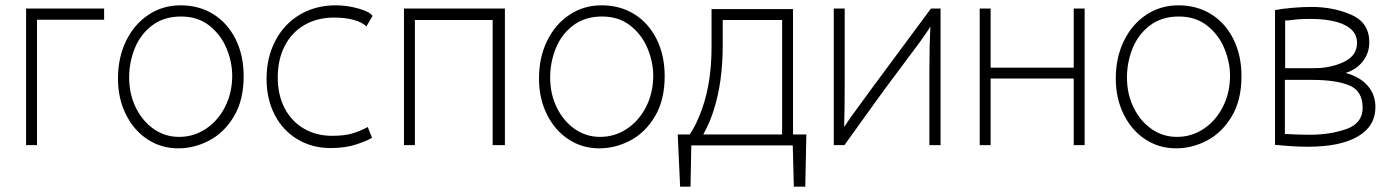

<svg xmlns="http://www.w3.org/2000/svg" viewBox="-20 -515 5208 721"><path d="M371 -483V-441H119V30H78V-483Z M658 -495Q728 -495 781.5 -461.5Q835 -428 865 -367.5Q895 -307 895 -229Q895 -139 858.5 -78Q822 -17 766 12.5Q710 42 650 42H649Q585 42 533.5 8Q482 -26 452.5 -86Q423 -146 423 -220Q423 -299 453.5 -361.5Q484 -424 537.5 -459.5Q591 -495 658 -495ZM652 -1H653Q708 -1 753.5 -31.5Q799 -62 825.5 -114.5Q852 -167 852 -231Q852 -281 831 -332.5Q810 -384 766.5 -418.5Q723 -453 660 -453Q596 -453 552 -420Q508 -387 486.5 -334.5Q465 -282 465 -224Q465 -162 490 -111Q515 -60 557.5 -30.5Q600 -1 652 -1Z M1241 -495Q1283 -495 1326 -483Q1369 -471 1379 -455L1356 -416Q1339 -432 1307.5 -440.5Q1276 -449 1235 -449Q1171 -449 1123 -421Q1075 -393 1049 -342Q1023 -291 1023 -224Q1023 -159 1048.5 -109.5Q1074 -60 1120.5 -32.5Q1167 -5 1227 -5Q1272 -5 1301.5 -13.5Q1331 -22 1361 -38L1377 2Q1361 13 1319 27Q1277 41 1222 41Q1152 41 1097 8Q1042 -25 1011.5 -84Q981 -143 981 -219Q981 -299 1014 -362Q1047 -425 1106 -460Q1165 -495 1241 -495Z M1876 -483V30H1830V-440H1538V30H1497V-483Z M2239 -495Q2309 -495 2362.5 -461.5Q2416 -428 2446 -367.5Q2476 -307 2476 -229Q2476 -139 2439.5 -78Q2403 -17 2347 12.5Q2291 42 2231 42H2230Q2166 42 2114.5 8Q2063 -26 2033.5 -86Q2004 -146 2004 -220Q2004 -299 2034.5 -361.5Q2065 -424 2118.5 -459.5Q2172 -495 2239 -495ZM2233 -1H2234Q2289 -1 2334.5 -31.5Q2380 -62 2406.5 -114.5Q2433 -167 2433 -231Q2433 -281 2412 -332.5Q2391 -384 2347.5 -418.5Q2304 -453 2241 -453Q2177 -453 2133 -420Q2089 -387 2067.5 -334.5Q2046 -282 2046 -224Q2046 -162 2071 -111Q2096 -60 2138.5 -30.5Q2181 -1 2233 -1Z M2617 -108Q2652 -207 2652 -339V-481H2958V-10H3008L3004 186H2961L2957 31H2576L2573 186H2534L2525 -10H2570Q2596 -48 2617 -108ZM2917 -440H2694V-345Q2694 -206 2660 -101Q2647 -58 2621 -10H2917Z M3152 -483V-210Q3152 -102 3150 -38Q3171 -71 3202 -112L3218 -134L3253 -182L3476 -483H3512V30H3470V-245Q3470 -350 3474 -415Q3444 -368 3390 -298L3362 -260Q3292 -168 3151 30H3111V-483Z M3700 -483V-261H4012V-483H4053V30H4012V-220H3700V30H3659V-483Z M4405 -495Q4475 -495 4528.5 -461.5Q4582 -428 4612 -367.5Q4642 -307 4642 -229Q4642 -139 4605.5 -78Q4569 -17 4513 12.5Q4457 42 4397 42H4396Q4332 42 4280.5 8Q4229 -26 4199.5 -86Q4170 -146 4170 -220Q4170 -299 4200.5 -361.5Q4231 -424 4284.5 -459.5Q4338 -495 4405 -495ZM4399 -1H4400Q4455 -1 4500.5 -31.5Q4546 -62 4572.5 -114.5Q4599 -167 4599 -231Q4599 -281 4578 -332.5Q4557 -384 4513.5 -418.5Q4470 -453 4407 -453Q4343 -453 4299 -420Q4255 -387 4233.5 -334.5Q4212 -282 4212 -224Q4212 -162 4237 -111Q4262 -60 4304.5 -30.5Q4347 -1 4399 -1Z M4904 -489Q4987 -489 5054.5 -459.5Q5122 -430 5122 -356Q5122 -316 5098 -285Q5074 -254 5033 -241Q5086 -227 5115.5 -193.5Q5145 -160 5145 -113Q5145 -41 5079 -2.5Q5013 36 4892 36Q4859 36 4822.5 33.5Q4786 31 4768 29V-477Q4791 -482 4831.5 -485.5Q4872 -489 4904 -489ZM5076 -354Q5076 -398 5030 -421Q4984 -444 4897 -444Q4857 -444 4824 -439L4806 -438V-259H4916Q4977 -259 5026.5 -282.5Q5076 -306 5076 -354ZM4899 -9Q4975 -9 5036 -30.5Q5097 -52 5097 -110Q5097 -174 5046.5 -194.5Q4996 -215 4908 -215H4805V-12Q4856 -9 4899 -9Z"/></svg>

Font: Gmarket Sans TTF Light
Style: Regular
Weight: 300
Designer: Creative Director : Sungho Lee; Art Director : Kiwoong Choi; Project Manager : Sori Yang, Jongwook Yoon; Font Designer :
Foundry: Sandoll Inc.
Version: Version 1.000;hotconv 1.0.109;makeotfexe 2.5.65596